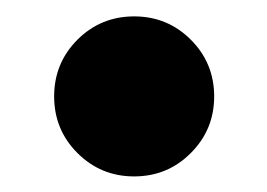

<svg xmlns="http://www.w3.org/2000/svg" viewBox="-20 -390 332 239"><path d="M147 -170.4Q105.5 -170.4 76.4 -199.5Q47.4 -228.5 47.4 -270Q47.4 -311.5 76.4 -340.6Q105.5 -369.6 147 -369.6Q188.5 -369.6 217.5 -340.6Q246.6 -311.5 246.6 -270Q246.6 -228.5 217.5 -199.5Q188.5 -170.4 147 -170.4Z"/></svg>

Font: Reddit Sans Black
Style: Italic
Weight: 900
Italic angle: -11.25°
Designer: Stephen Hutchings
Version: Version 1.013